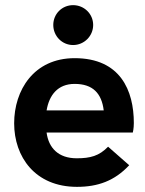

<svg xmlns="http://www.w3.org/2000/svg" viewBox="-20 -720 565 746"><path d="M264 -545C307 -545 342 -580 342 -623C342 -666 307 -700 264 -700C221 -700 187 -666 187 -623C187 -580 221 -545 264 -545ZM279 6C360 6 425 -17 482 -78L400 -150C365 -114 331 -105 278 -105C207 -105 169 -145 161 -205H496C496 -205 500 -220 500 -242C500 -368 448 -494 270 -494C111 -494 35 -369 35 -241C35 -111 116 6 279 6ZM161 -291C171 -350 204 -394 270 -394C341 -394 375 -357 383 -291Z"/></svg>

Font: FREAK Grotesk
Style: Bold
Weight: 700
Designer: La Scuola Open Source
Foundry: La Scuola Open Source
Version: Version 1.000;PS 1.0;hotconv 1.0.72;makeotf.lib2.5.5900